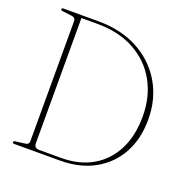

<svg xmlns="http://www.w3.org/2000/svg" viewBox="-126 -817 907 933"><g transform="rotate(20 328.0 -350.0)"><path d="M37 -6.5Q37 -12.5 46.5 -13.5L97 -20Q115 -22 115 -40V-659Q115 -678 96.5 -680.5L47 -686.5Q37 -687.5 37 -694Q37 -700 45.5 -700H226Q344.5 -700 432.5 -652.5Q520.5 -605 569 -522Q617.5 -439 617.5 -333Q617.5 -234 576.8 -159.2Q536 -84.5 460.5 -42.2Q385 0 281 0H45.5Q37 0 37 -6.5ZM283 -14Q376.5 -14 444.8 -53.5Q513 -93 550 -165.8Q587 -238.5 587 -338.5Q587 -440.5 543.2 -519Q499.5 -597.5 418.5 -642Q337.5 -686.5 226 -686.5H143.5V-39Q143.5 -14 171 -14Z"/></g></svg>

Font: Fraunces 144pt Soft Thin
Style: Regular
Weight: 100
Version: Version 1.000;[0bf87f6ff]